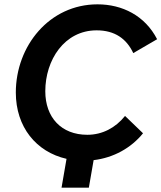

<svg xmlns="http://www.w3.org/2000/svg" viewBox="-20 -728 745 886"><path d="M264 138H390L412 11C504 0 585 -45 640 -113L557 -193C513 -138 452 -106 383 -106C263 -106 189 -186 189 -307C189 -451 277 -588 426 -588C510 -588 564 -549 595 -483L705 -547C649 -656 544 -708 430 -708C208 -708 53 -516 53 -301C53 -142 147 -27 287 5Z"/></svg>

Font: Fixel Display SemiBold
Style: Italic
Weight: 600
Italic angle: -10°
Designer: AlfaBravo + MacPaw
Foundry: Kyrylo Tkachov, Marchela Mozhyna, Serhii Makarenko, Maria Weinstein, Zakhar Kryvoshyya
Version: Version 1.210;Glyphs 3.2 (3217)